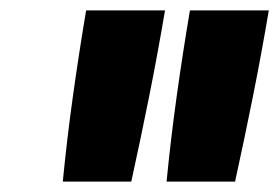

<svg xmlns="http://www.w3.org/2000/svg" viewBox="-20 -792 540 370"><path d="M101 -442Q109 -524 120.5 -606.5Q132 -689 146 -772H298Q284 -689 267.5 -606.5Q251 -524 233 -442ZM301 -442Q309 -524 320.5 -606.5Q332 -689 346 -772H498Q484 -689 467.5 -606.5Q451 -524 433 -442Z"/></svg>

Font: Iosevka Heavy Oblique
Style: Regular
Weight: 900
Italic angle: -9°
Monospace: yes
Designer: Belleve Invis
Foundry: Belleve Invis
Version: Version 32.5.0; ttfautohint (v1.8.4)